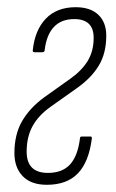

<svg xmlns="http://www.w3.org/2000/svg" viewBox="-20 -507 322 533"><path d="M110 6Q66 6 43 -18Q20 -42 20 -82Q20 -134 41.5 -171Q63 -208 103 -237L176 -289Q207 -311 223.5 -338Q240 -365 240 -402Q240 -454 186 -454Q150 -454 129.5 -432Q109 -410 104 -368Q104 -362 97 -362H76Q70 -362 71 -368Q77 -424 107.5 -455.5Q138 -487 190 -487Q231 -487 253 -466Q275 -445 275 -408Q275 -359 254 -324.5Q233 -290 193 -262L121 -211Q87 -187 70.5 -157Q54 -127 54 -86Q54 -27 113 -27Q153 -27 174.5 -50.5Q196 -74 202 -123Q202 -128 207 -128H232Q235 -128 235 -123Q227 -58 196.5 -26Q166 6 110 6Z"/></svg>

Font: Sofia Sans Extra Condensed ExtraLight
Style: Italic
Weight: 250
Italic angle: -9°
Version: Version 4.100